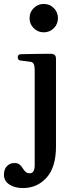

<svg xmlns="http://www.w3.org/2000/svg" viewBox="-50 -746 384 974"><path d="M66 208Q25 208 -2.5 190Q-30 172 -30 140Q-30 113 -15 97Q0 81 23 81Q40 81 49.5 89Q59 97 65 107Q71 117 79 125Q87 133 101 133Q126 133 126 91V-385Q126 -413 120.5 -422.5Q115 -432 101 -433Q94 -434 77.5 -436Q61 -438 54 -439Q40 -441 40 -455Q40 -471 56 -471Q59 -471 80.5 -471.5Q102 -472 129.5 -472.5Q157 -473 180 -473Q203 -473 209 -473Q234 -473 234 -448V-3Q234 102 186.5 155Q139 208 66 208ZM172 -582Q142 -582 121 -603Q100 -624 100 -654Q100 -684 121 -705Q142 -726 172 -726Q202 -726 223 -705Q244 -684 244 -654Q244 -624 223 -603Q202 -582 172 -582Z"/></svg>

Font: Zen Old Mincho Black
Style: Regular
Weight: 900
Designer: Yoshimichi Ohira
Foundry: Positype
Version: Version 1.001